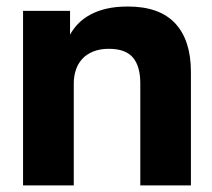

<svg xmlns="http://www.w3.org/2000/svg" viewBox="-20 -563 645 583"><path d="M50 0H204V-310Q204 -331.4 210.3 -350.6Q216.7 -369.8 229.5 -383.9Q242.3 -398 262.6 -406.4Q283 -414.8 310.3 -414.8Q361 -414.8 383.5 -388.4Q406 -362 406 -310V0H559.7V-344.5Q559.7 -441 511.9 -492.1Q464.2 -543.2 368.3 -543.2Q332 -543.2 304.2 -536.8Q276.5 -530.5 254.8 -518.8Q233.1 -507.2 217.8 -491.5Q202.6 -475.8 192.7 -457.8V-530H50Z"/></svg>

Font: Golos Text VF
Style: Regular
Weight: 400
Designer: A.Korolkova, Vitaly Kuzmin
Foundry: ParaType Ltd
Version: Version 2.005